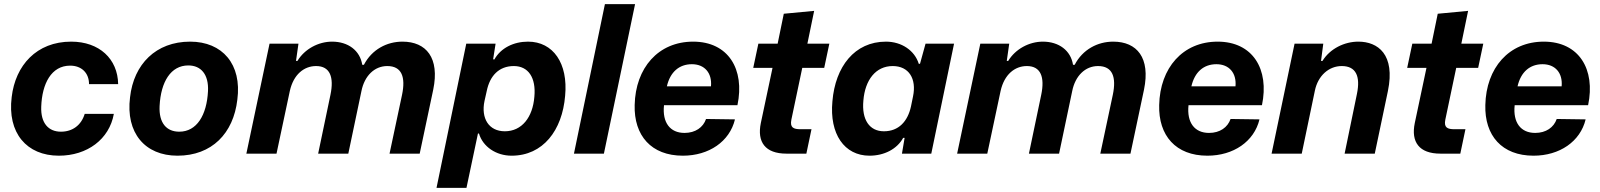

<svg xmlns="http://www.w3.org/2000/svg" viewBox="-20 -749 7802 936"><path d="M267 10C405 10 513 -70 535 -194H393C376 -138 333 -107 277 -107C216 -107 178 -149 181 -229C185 -341 230 -429 322 -429C377 -429 414 -394 414 -339H556C554 -462 464 -546 327 -546C158 -546 55 -430 37 -276C15 -101 110 10 267 10Z M845 10C1013 10 1118 -99 1137 -263C1160 -436 1064 -546 907 -546C740 -546 632 -436 614 -275C592 -101 687 10 845 10ZM854 -107C792 -107 754 -149 758 -232C764 -351 813 -430 898 -430C960 -430 998 -386 994 -305C988 -187 939 -107 854 -107Z M1181 0H1328L1393 -306C1411 -386 1462 -427 1521 -427C1589 -427 1609 -373 1591 -287L1531 0H1678L1742 -305C1757 -380 1806 -427 1868 -427C1939 -427 1958 -373 1940 -287L1879 0H2026L2092 -312C2124 -467 2058 -546 1942 -546C1866 -546 1793 -508 1754 -433H1746C1735 -503 1677 -546 1599 -546C1532 -546 1465 -510 1430 -452H1423L1435 -536H1294Z M2441 -109C2363 -109 2324 -172 2342 -257L2353 -306C2368 -379 2412 -427 2485 -427C2555 -427 2594 -371 2585 -277C2577 -177 2524 -109 2441 -109ZM2254 167 2310 -98H2315C2334 -34 2398 10 2474 10C2627 10 2721 -113 2735 -282C2750 -440 2677 -546 2554 -546C2484 -546 2421 -515 2390 -459L2384 -460L2396 -536H2253L2108 167Z M2778 0H2924L3076 -729H2929Z M3231 -328C3247 -398 3291 -436 3353 -436C3415 -436 3452 -393 3446 -328ZM3309 10C3436 10 3537 -59 3563 -167L3422 -169C3408 -128 3370 -101 3317 -101C3247 -101 3208 -151 3217 -236H3575C3612 -412 3530 -546 3359 -546C3189 -546 3078 -418 3074 -237C3070 -88 3155 10 3309 10Z M3814 0H3911L3936 -119H3883C3848 -119 3830 -127 3838 -166L3891 -418H3998L4023 -536H3916L3949 -696L3801 -682L3771 -536H3677L3652 -418H3746L3689 -149C3670 -57 3710 0 3814 0Z M4289 -109C4219 -109 4180 -165 4189 -259C4197 -359 4249 -427 4332 -427C4411 -427 4449 -365 4431 -279L4421 -230C4405 -157 4361 -109 4289 -109ZM4219 10C4290 10 4353 -22 4383 -77H4390L4377 0H4520L4631 -536H4492L4465 -438H4459C4439 -503 4375 -546 4299 -546C4146 -546 4052 -424 4038 -255C4023 -96 4096 10 4219 10Z M4646 0H4793L4858 -306C4876 -386 4927 -427 4986 -427C5054 -427 5074 -373 5056 -287L4996 0H5143L5207 -305C5222 -380 5271 -427 5333 -427C5404 -427 5423 -373 5405 -287L5344 0H5491L5557 -312C5589 -467 5523 -546 5407 -546C5331 -546 5258 -508 5219 -433H5211C5200 -503 5142 -546 5064 -546C4997 -546 4930 -510 4895 -452H4888L4900 -536H4759Z M5788 -328C5804 -398 5848 -436 5910 -436C5972 -436 6009 -393 6003 -328ZM5866 10C5993 10 6094 -59 6120 -167L5979 -169C5965 -128 5927 -101 5874 -101C5804 -101 5765 -151 5774 -236H6132C6169 -412 6087 -546 5916 -546C5746 -546 5635 -418 5631 -237C5627 -88 5712 10 5866 10Z M6179 0H6326L6390 -307C6405 -380 6458 -427 6521 -427C6590 -427 6613 -378 6595 -291L6535 0H6682L6746 -305C6783 -484 6697 -546 6602 -546C6534 -546 6464 -512 6427 -452H6420L6431 -536H6291Z M7002 0H7099L7124 -119H7071C7036 -119 7018 -127 7026 -166L7079 -418H7186L7211 -536H7104L7137 -696L6989 -682L6959 -536H6865L6840 -418H6934L6877 -149C6858 -57 6898 0 7002 0Z M7378 -328C7394 -398 7438 -436 7500 -436C7562 -436 7599 -393 7593 -328ZM7456 10C7583 10 7684 -59 7710 -167L7569 -169C7555 -128 7517 -101 7464 -101C7394 -101 7355 -151 7364 -236H7722C7759 -412 7677 -546 7506 -546C7336 -546 7225 -418 7221 -237C7217 -88 7302 10 7456 10Z"/></svg>

Font: Mona Sans
Style: Bold Italic
Weight: 700
Italic angle: -11.7°
Designer: Deni Anggara
Foundry: GitHub
Version: Version 2.000;Glyphs 3.2.3 (3260)